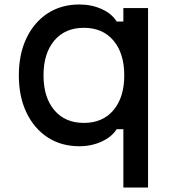

<svg xmlns="http://www.w3.org/2000/svg" viewBox="-20 -636 790 856"><path d="M530 200V-60H500Q479 -26 433.5 -5Q388 16 334 16Q253 16 192.5 -23.5Q132 -63 98 -134Q64 -205 64 -300Q64 -395 98 -466Q132 -537 192.5 -576.5Q253 -616 334 -616Q388 -616 433.5 -595.5Q479 -575 500 -540H530V-600H640V200ZM354 -88Q438 -88 486 -145Q534 -202 534 -300Q534 -398 486 -455Q438 -512 354 -512Q270 -512 222 -455Q174 -398 174 -300Q174 -202 222 -145Q270 -88 354 -88Z"/></svg>

Font: Martian Mono SemiExpanded
Style: Regular
Weight: 400
Width: 6
Monospace: yes
Designer: Roman Shamin
Foundry: Evil Martians
Version: Version 1.000